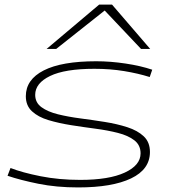

<svg xmlns="http://www.w3.org/2000/svg" viewBox="-20 -810 751 840"><path d="M13 -41 26 -75Q77 -55 157.5 -39Q238 -23 331 -23Q457 -23 526 -55Q595 -87 595 -139Q595 -175 568 -196Q541 -217 496 -228.5Q451 -240 397.5 -247Q344 -254 290.5 -262.5Q237 -271 192 -284.5Q147 -298 120 -323Q93 -348 93 -389Q93 -462 171.5 -502Q250 -542 401 -542Q463 -542 529.5 -532Q596 -522 646 -505L635 -473Q584 -489 523 -499Q462 -509 393 -509Q264 -509 199 -477.5Q134 -446 134 -395Q134 -361 161.5 -341Q189 -321 233.5 -310Q278 -299 331.5 -292Q385 -285 438.5 -276.5Q492 -268 537 -253.5Q582 -239 609 -213.5Q636 -188 636 -145Q636 -69 553.5 -29.5Q471 10 322 10Q227 10 148 -6Q69 -22 13 -41ZM184 -596 414 -790H470L637 -596H597L438 -764L226 -596Z"/></svg>

Font: Georama ExtraExtended ExtraLight
Style: Italic
Weight: 200
Width: 8
Italic angle: -9°
Designer: Jean-Baptiste Levee
Foundry: Production Type
Version: Version 1.000